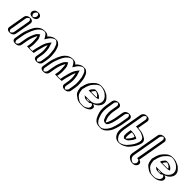

<svg xmlns="http://www.w3.org/2000/svg" viewBox="351 -2446 4212 4212"><g transform="rotate(45 2456.5 -340.5)"><path d="M129 -450 62 -67C54 -22 86 17 131 17C176 17 221 -22 229 -67L296 -450C304 -495 272 -533 227 -533C182 -533 137 -495 129 -450ZM172 -659C164 -612 197 -573 244 -573C290 -573 334 -610 342 -656C350 -703 318 -742 271 -742C225 -742 180 -705 172 -659ZM144 -450C150 -487 188 -518 225 -518C262 -518 287 -487 281 -450L214 -67C207 -30 170 2 133 2C96 2 70 -30 77 -67ZM187 -659C194 -697 230 -727 268 -727C307 -727 334 -695 327 -656C320 -618 285 -588 247 -588C208 -588 180 -621 187 -659ZM144 -450 77 -67C70 -30 96 2 133 2C170 2 207 -30 214 -67L281 -450C287 -487 262 -518 225 -518C188 -518 150 -487 144 -450ZM187 -659C180 -621 208 -588 247 -588C285 -588 320 -618 327 -656C334 -695 307 -727 268 -727C230 -727 194 -697 187 -659ZM129 -450C137 -495 182 -533 227 -533C272 -533 304 -495 296 -450L229 -67C221 -22 176 17 131 17C86 17 54 -22 62 -67ZM172 -659C180 -705 225 -742 271 -742C318 -742 350 -703 342 -656C334 -610 290 -573 244 -573C197 -573 164 -612 172 -659ZM164 -450C172 -496 221 -518 225 -518C229 -518 269 -496 261 -450L194 -67C187 -25 142 1 133 2C124 1 90 -25 97 -67ZM207 -659C216 -707 263 -727 268 -727C273 -727 316 -705 307 -656C298 -608 251 -588 247 -588C242 -588 198 -610 207 -659ZM109 -450 42 -67C36 -32 51 17 131 17C211 17 243 -32 249 -67L316 -450C322 -485 306 -533 227 -533C148 -533 115 -485 109 -450ZM152 -659C146 -623 163 -573 244 -573C324 -573 356 -620 362 -656C368 -693 352 -742 271 -742C191 -742 158 -695 152 -659Z M489 17 515 -131C530 -214 559 -283 590 -345C598 -364 608 -376 622 -388C637 -361 646 -340 651 -308C656 -246 662 -177 648 -100L637 -42C637 -39 665 -38 720 -38C776 -38 804 -39 804 -42L815 -102C822 -143 826 -152 840 -207C859 -291 884 -362 925 -417C932 -394 941 -376 946 -352C949 -335 952 -290 955 -275L957 -251C959 -228 958 -201 955 -175L952 -145C950 -127 946 -113 943 -97L932 -33C924 12 956 50 1001 50C1046 50 1091 12 1099 -33L1110 -97C1115 -124 1122 -160 1123 -189L1126 -219C1130 -274 1124 -311 1119 -360C1116 -398 1111 -427 1099 -456C1088 -491 1075 -528 1054 -553C1045 -564 1029 -575 1017 -586C988 -611 931 -604 892 -585C844 -561 808 -526 779 -478C757 -516 727 -559 667 -557C605 -557 563 -539 526 -507C489 -476 461 -441 438 -393L431 -378C425 -368 418 -354 410 -335C384 -274 362 -208 348 -131L322 17C314 63 345 101 391 101C437 101 481 63 489 17ZM958 -97 947 -33C941 3 967 35 1004 35C1041 35 1078 4 1084 -33L1095 -97C1099 -122 1107 -159 1108 -188L1111 -218C1114 -270 1109 -306 1104 -356C1101 -395 1095 -420 1085 -449C1074 -484 1060 -519 1041 -542C1034 -551 1019 -563 1006 -574C983 -594 932 -589 897 -572C853 -550 820 -517 792 -472L777 -448L766 -469C745 -507 718 -544 665 -542C605 -542 570 -525 535 -496C500 -466 475 -434 452 -388L444 -373C439 -364 432 -350 424 -331C398 -271 376 -206 363 -131L337 17C330 55 356 86 393 86C430 86 467 55 474 17L500 -131C515 -216 544 -286 576 -349C585 -370 598 -386 614 -399L628 -411L636 -397C651 -370 663 -346 666 -312C671 -250 677 -179 663 -100L655 -54C667 -53 689 -53 722 -53C755 -53 778 -53 792 -54L800 -102C807 -144 812 -154 826 -208C846 -292 869 -365 913 -424L931 -449L939 -424C946 -402 955 -383 961 -357C965 -338 969 -293 971 -279L972 -255C974 -231 973 -202 970 -176L967 -146C965 -128 961 -113 958 -97ZM967 -146 970 -176C973 -202 974 -231 972 -255L971 -279C969 -293 965 -338 961 -357C955 -383 946 -402 939 -424L931 -449L913 -424C869 -365 846 -292 826 -208C812 -154 807 -144 800 -102L792 -54C778 -53 755 -53 722 -53C689 -53 667 -53 655 -54L663 -100C677 -179 671 -250 666 -312C663 -346 651 -370 636 -397L628 -411L614 -399C598 -386 585 -370 576 -349C544 -286 515 -216 500 -131L474 17C467 55 430 86 393 86C356 86 330 55 337 17L363 -131C376 -206 398 -271 424 -331C432 -350 439 -364 444 -373L452 -388C475 -434 500 -466 535 -496C570 -525 605 -542 665 -542C718 -544 745 -507 766 -469L777 -448L792 -472C820 -517 853 -550 897 -572C932 -589 983 -594 1006 -574C1019 -563 1034 -551 1041 -542C1060 -519 1074 -484 1085 -449C1095 -420 1101 -395 1104 -356C1109 -306 1114 -270 1111 -218L1108 -188C1107 -159 1099 -122 1095 -97L1084 -33C1078 4 1041 35 1004 35C967 35 941 3 947 -33L958 -97C961 -113 965 -128 967 -146ZM1110 -97 1099 -33C1091 12 1046 50 1001 50C956 50 924 12 932 -33L943 -97C946 -112 950 -127 952 -145L955 -175C958 -201 959 -228 957 -251L955 -275C952 -290 949 -336 946 -352C941 -375 931 -398 925 -417C884 -362 860 -291 840 -207C826 -152 822 -143 815 -102L804 -41L790 -39C776 -38 753 -38 720 -38C687 -38 663 -38 651 -39L637 -40L648 -100C662 -177 656 -246 651 -308C648 -339 635 -365 622 -388C608 -376 598 -363 590 -345C558 -283 530 -214 515 -131L489 17C481 63 437 101 391 101C345 101 314 63 322 17L348 -131C365 -224 393 -309 431 -378L438 -393C461 -441 489 -476 526 -507C563 -539 605 -557 667 -557C727 -559 757 -516 779 -478C808 -526 844 -561 892 -585C931 -604 988 -611 1017 -586C1029 -575 1045 -564 1054 -553C1075 -528 1088 -491 1099 -456C1109 -426 1116 -400 1119 -360C1124 -311 1130 -273 1127 -219L1123 -189C1121 -160 1115 -123 1110 -97ZM454 17C446 65 396 86 393 86C390 86 349 65 357 17L383 -131C396 -207 419 -272 445 -333C453 -352 459 -366 465 -376L473 -391C496 -438 523 -471 558 -501C594 -531 623 -542 665 -542H666C688 -543 720 -517 745 -473L777 -417L813 -475C841 -521 877 -555 918 -576C940 -586 968 -594 986 -578C999 -567 1014 -556 1021 -547C1040 -524 1054 -488 1065 -453C1077 -424 1081 -396 1084 -358C1089 -309 1095 -272 1092 -218L1088 -188C1087 -159 1080 -123 1075 -97L1064 -33C1057 9 1013 34 1004 35C995 34 960 9 967 -33L978 -97C981 -112 985 -127 987 -145L990 -175C993 -201 994 -230 992 -253L991 -277C988 -291 985 -336 981 -354C975 -379 966 -398 959 -420L939 -484L891 -421C848 -364 826 -291 806 -207C792 -153 787 -144 780 -102L771 -54C759 -54 743 -53 722 -53C702 -53 684 -54 674 -54L683 -100C697 -178 691 -248 686 -310C681 -343 673 -366 657 -393L635 -431L591 -394C575 -381 564 -367 555 -347C523 -285 495 -215 480 -131ZM923 -97 912 -33C906 1 922 50 1001 50C1080 50 1113 2 1119 -33L1130 -97C1135 -123 1142 -160 1143 -188L1147 -218C1150 -271 1144 -309 1139 -358C1136 -397 1130 -422 1120 -452C1109 -487 1096 -523 1075 -548C1066 -559 1050 -570 1038 -581C1001 -613 914 -601 871 -581C832 -561 803 -537 779 -506C761 -529 734 -559 666 -557C585 -557 540 -532 504 -502C467 -471 440 -437 417 -390L410 -375C404 -365 397 -352 389 -333C363 -272 341 -207 328 -131L302 17C296 53 311 101 391 101C471 101 503 53 509 17L535 -131C550 -215 579 -284 611 -347C613 -353 615 -358 618 -362C625 -346 629 -330 631 -310C636 -248 642 -178 628 -100L617 -42L647 -40C663 -39 686 -38 720 -38C754 -38 776 -39 794 -40L824 -42L835 -102C842 -144 847 -154 861 -208C876 -273 893 -330 919 -379C928 -356 932 -303 936 -277L937 -253C939 -230 938 -202 935 -176L932 -146C930 -128 926 -112 923 -97Z M1357 17 1383 -131C1398 -214 1427 -283 1458 -345C1466 -364 1476 -376 1490 -388C1505 -361 1514 -340 1519 -308C1524 -246 1530 -177 1516 -100L1505 -42C1505 -39 1533 -38 1588 -38C1644 -38 1672 -39 1672 -42L1683 -102C1690 -143 1694 -152 1708 -207C1727 -291 1752 -362 1793 -417C1800 -394 1809 -376 1814 -352C1817 -335 1820 -290 1823 -275L1825 -251C1827 -228 1826 -201 1823 -175L1820 -145C1818 -127 1814 -113 1811 -97L1800 -33C1792 12 1824 50 1869 50C1914 50 1959 12 1967 -33L1978 -97C1983 -124 1990 -160 1991 -189L1994 -219C1998 -274 1992 -311 1987 -360C1984 -398 1979 -427 1967 -456C1956 -491 1943 -528 1922 -553C1913 -564 1897 -575 1885 -586C1856 -611 1799 -604 1760 -585C1712 -561 1676 -526 1647 -478C1625 -516 1595 -559 1535 -557C1473 -557 1431 -539 1394 -507C1357 -476 1329 -441 1306 -393L1299 -378C1293 -368 1286 -354 1278 -335C1252 -274 1230 -208 1216 -131L1190 17C1182 63 1213 101 1259 101C1305 101 1349 63 1357 17ZM1826 -97 1815 -33C1809 3 1835 35 1872 35C1909 35 1946 4 1952 -33L1963 -97C1967 -122 1975 -159 1976 -188L1979 -218C1982 -270 1977 -306 1972 -356C1969 -395 1963 -420 1953 -449C1942 -484 1928 -519 1909 -542C1902 -551 1887 -563 1874 -574C1851 -594 1800 -589 1765 -572C1721 -550 1688 -517 1660 -472L1645 -448L1634 -469C1613 -507 1586 -544 1533 -542C1473 -542 1438 -525 1403 -496C1368 -466 1343 -434 1320 -388L1312 -373C1307 -364 1300 -350 1292 -331C1266 -271 1244 -206 1231 -131L1205 17C1198 55 1224 86 1261 86C1298 86 1335 55 1342 17L1368 -131C1383 -216 1412 -286 1444 -349C1453 -370 1466 -386 1482 -399L1496 -411L1504 -397C1519 -370 1531 -346 1534 -312C1539 -250 1545 -179 1531 -100L1523 -54C1535 -53 1557 -53 1590 -53C1623 -53 1646 -53 1660 -54L1668 -102C1675 -144 1680 -154 1694 -208C1714 -292 1737 -365 1781 -424L1799 -449L1807 -424C1814 -402 1823 -383 1829 -357C1833 -338 1837 -293 1839 -279L1840 -255C1842 -231 1841 -202 1838 -176L1835 -146C1833 -128 1829 -113 1826 -97ZM1835 -146 1838 -176C1841 -202 1842 -231 1840 -255L1839 -279C1837 -293 1833 -338 1829 -357C1823 -383 1814 -402 1807 -424L1799 -449L1781 -424C1737 -365 1714 -292 1694 -208C1680 -154 1675 -144 1668 -102L1660 -54C1646 -53 1623 -53 1590 -53C1557 -53 1535 -53 1523 -54L1531 -100C1545 -179 1539 -250 1534 -312C1531 -346 1519 -370 1504 -397L1496 -411L1482 -399C1466 -386 1453 -370 1444 -349C1412 -286 1383 -216 1368 -131L1342 17C1335 55 1298 86 1261 86C1224 86 1198 55 1205 17L1231 -131C1244 -206 1266 -271 1292 -331C1300 -350 1307 -364 1312 -373L1320 -388C1343 -434 1368 -466 1403 -496C1438 -525 1473 -542 1533 -542C1586 -544 1613 -507 1634 -469L1645 -448L1660 -472C1688 -517 1721 -550 1765 -572C1800 -589 1851 -594 1874 -574C1887 -563 1902 -551 1909 -542C1928 -519 1942 -484 1953 -449C1963 -420 1969 -395 1972 -356C1977 -306 1982 -270 1979 -218L1976 -188C1975 -159 1967 -122 1963 -97L1952 -33C1946 4 1909 35 1872 35C1835 35 1809 3 1815 -33L1826 -97C1829 -113 1833 -128 1835 -146ZM1978 -97 1967 -33C1959 12 1914 50 1869 50C1824 50 1792 12 1800 -33L1811 -97C1814 -112 1818 -127 1820 -145L1823 -175C1826 -201 1827 -228 1825 -251L1823 -275C1820 -290 1817 -336 1814 -352C1809 -375 1799 -398 1793 -417C1752 -362 1728 -291 1708 -207C1694 -152 1690 -143 1683 -102L1672 -41L1658 -39C1644 -38 1621 -38 1588 -38C1555 -38 1531 -38 1519 -39L1505 -40L1516 -100C1530 -177 1524 -246 1519 -308C1516 -339 1503 -365 1490 -388C1476 -376 1466 -363 1458 -345C1426 -283 1398 -214 1383 -131L1357 17C1349 63 1305 101 1259 101C1213 101 1182 63 1190 17L1216 -131C1233 -224 1261 -309 1299 -378L1306 -393C1329 -441 1357 -476 1394 -507C1431 -539 1473 -557 1535 -557C1595 -559 1625 -516 1647 -478C1676 -526 1712 -561 1760 -585C1799 -604 1856 -611 1885 -586C1897 -575 1913 -564 1922 -553C1943 -528 1956 -491 1967 -456C1977 -426 1984 -400 1987 -360C1992 -311 1998 -273 1995 -219L1991 -189C1989 -160 1983 -123 1978 -97ZM1322 17C1314 65 1264 86 1261 86C1258 86 1217 65 1225 17L1251 -131C1264 -207 1287 -272 1313 -333C1321 -352 1327 -366 1333 -376L1341 -391C1364 -438 1391 -471 1426 -501C1462 -531 1491 -542 1533 -542H1534C1556 -543 1588 -517 1613 -473L1645 -417L1681 -475C1709 -521 1745 -555 1786 -576C1808 -586 1836 -594 1854 -578C1867 -567 1882 -556 1889 -547C1908 -524 1922 -488 1933 -453C1945 -424 1949 -396 1952 -358C1957 -309 1963 -272 1960 -218L1956 -188C1955 -159 1948 -123 1943 -97L1932 -33C1925 9 1881 34 1872 35C1863 34 1828 9 1835 -33L1846 -97C1849 -112 1853 -127 1855 -145L1858 -175C1861 -201 1862 -230 1860 -253L1859 -277C1856 -291 1853 -336 1849 -354C1843 -379 1834 -398 1827 -420L1807 -484L1759 -421C1716 -364 1694 -291 1674 -207C1660 -153 1655 -144 1648 -102L1639 -54C1627 -54 1611 -53 1590 -53C1570 -53 1552 -54 1542 -54L1551 -100C1565 -178 1559 -248 1554 -310C1549 -343 1541 -366 1525 -393L1503 -431L1459 -394C1443 -381 1432 -367 1423 -347C1391 -285 1363 -215 1348 -131ZM1791 -97 1780 -33C1774 1 1790 50 1869 50C1948 50 1981 2 1987 -33L1998 -97C2003 -123 2010 -160 2011 -188L2015 -218C2018 -271 2012 -309 2007 -358C2004 -397 1998 -422 1988 -452C1977 -487 1964 -523 1943 -548C1934 -559 1918 -570 1906 -581C1869 -613 1782 -601 1739 -581C1700 -561 1671 -537 1647 -506C1629 -529 1602 -559 1534 -557C1453 -557 1408 -532 1372 -502C1335 -471 1308 -437 1285 -390L1278 -375C1272 -365 1265 -352 1257 -333C1231 -272 1209 -207 1196 -131L1170 17C1164 53 1179 101 1259 101C1339 101 1371 53 1377 17L1403 -131C1418 -215 1447 -284 1479 -347C1481 -353 1483 -358 1486 -362C1493 -346 1497 -330 1499 -310C1504 -248 1510 -178 1496 -100L1485 -42L1515 -40C1531 -39 1554 -38 1588 -38C1622 -38 1644 -39 1662 -40L1692 -42L1703 -102C1710 -144 1715 -154 1729 -208C1744 -273 1761 -330 1787 -379C1796 -356 1800 -303 1804 -277L1805 -253C1807 -230 1806 -202 1803 -176L1800 -146C1798 -128 1794 -112 1791 -97Z M2397 -410C2387 -411 2376 -413 2366 -413H2360C2351 -408 2340 -395 2334 -387L2314 -363C2307 -354 2306 -350 2301 -338L2297 -328H2455C2463 -328 2470 -328 2477 -329C2488 -329 2498 -333 2508 -336C2498 -356 2479 -366 2465 -383C2445 -392 2423 -403 2400 -409C2399 -410 2398 -410 2397 -410ZM2430 -141H2389C2386 -141 2380 -141 2373 -142C2351 -142 2341 -152 2329 -161H2425C2443 -161 2460 -162 2476 -164L2463 -158C2455 -152 2448 -149 2439 -143C2437 -143 2432 -141 2430 -141ZM2511 -172C2561 -171 2597 -128 2576 -72C2567 -49 2552 -32 2531 -19C2497 5 2455 26 2401 26H2359C2354 26 2348 26 2339 25C2284 25 2248 4 2218 -18L2202 -29C2141 -67 2113 -117 2106 -206C2099 -230 2104 -253 2113 -271C2120 -311 2131 -341 2144 -374C2156 -405 2169 -428 2189 -452L2212 -480C2244 -517 2279 -551 2325 -569C2343 -576 2361 -580 2378 -580H2398C2407 -580 2417 -579 2426 -578L2440 -576C2470 -574 2490 -565 2513 -556C2544 -544 2569 -533 2592 -512C2647 -467 2712 -391 2662 -288C2636 -239 2587 -193 2533 -178C2526 -176 2519 -174 2511 -172ZM2475 -396C2489 -379 2510 -368 2522 -344L2530 -327L2510 -322C2501 -319 2490 -314 2475 -314C2469 -313 2460 -313 2452 -313H2276L2286 -341C2290 -352 2294 -360 2303 -371L2323 -395C2331 -405 2343 -419 2358 -428H2368C2413 -428 2444 -410 2475 -396ZM2477 -179 2565 -190 2469 -145C2463 -141 2459 -139 2452 -135L2451 -130L2438 -127C2434 -126 2431 -126 2427 -126H2386C2382 -126 2378 -126 2370 -127C2344 -127 2330 -141 2319 -149L2282 -176H2428C2445 -176 2462 -177 2477 -179ZM2342 10H2341C2298 10 2264 -4 2241 -21C2236 -25 2233 -28 2228 -31L2212 -42C2152 -79 2128 -125 2121 -210C2120 -222 2117 -232 2119 -245C2120 -253 2123 -261 2127 -269C2134 -309 2145 -338 2158 -371C2169 -401 2181 -422 2200 -444L2223 -472C2256 -509 2288 -539 2329 -555C2345 -562 2361 -565 2376 -565H2396C2405 -565 2413 -564 2421 -563L2435 -561C2463 -559 2482 -551 2506 -542C2537 -530 2560 -520 2581 -500C2614 -473 2642 -443 2657 -403C2690 -300 2601 -211 2532 -192C2525 -190 2518 -188 2510 -186L2405 -159L2508 -157C2553 -156 2579 -119 2562 -75C2555 -55 2542 -42 2524 -31C2492 -8 2454 11 2404 11H2362C2357 11 2350 11 2342 10ZM2403 -425C2389 -426 2382 -428 2368 -428H2358C2343 -419 2331 -405 2323 -395L2303 -371C2294 -360 2290 -352 2286 -341L2276 -313H2452C2460 -313 2469 -313 2475 -314C2490 -314 2501 -319 2510 -322L2530 -327L2522 -344C2510 -369 2488 -381 2475 -396C2455 -405 2433 -416 2409 -423C2405 -425 2403 -425 2403 -425ZM2477 -179C2462 -177 2445 -176 2428 -176H2282L2319 -149C2330 -141 2344 -127 2370 -127C2378 -126 2382 -126 2386 -126H2427C2431 -126 2434 -126 2438 -127L2451 -130L2452 -135C2459 -139 2463 -141 2469 -145L2565 -190ZM2121 -212C2125 -200 2124 -187 2125 -174C2135 -110 2162 -73 2212 -42L2228 -31C2233 -28 2236 -25 2241 -21C2264 -4 2298 10 2341 10H2342C2350 11 2357 11 2362 11H2404C2454 11 2492 -8 2524 -31C2542 -44 2554 -54 2562 -75C2579 -119 2553 -156 2508 -157L2405 -159L2510 -186C2518 -188 2525 -190 2532 -192C2580 -205 2623 -247 2648 -293C2694 -388 2633 -458 2581 -500C2558 -519 2538 -530 2506 -542C2482 -551 2463 -559 2435 -561L2421 -563C2413 -564 2405 -565 2396 -565H2376C2361 -565 2345 -562 2329 -555C2288 -539 2256 -509 2223 -472L2200 -444C2181 -422 2169 -401 2158 -371C2145 -338 2134 -309 2127 -269C2119 -253 2115 -233 2121 -212ZM2455 -328H2297L2301 -338C2305 -349 2307 -355 2314 -363L2334 -387C2341 -395 2350 -406 2360 -413H2366C2378 -413 2385 -411 2399 -410L2401 -409C2424 -403 2445 -392 2465 -383C2482 -364 2498 -355 2508 -336C2489 -330 2478 -328 2455 -328ZM2389 -141H2430C2432 -141 2434 -141 2438 -142C2439 -142 2437 -143 2438 -143C2446 -148 2456 -153 2463 -158L2476 -164C2460 -162 2443 -161 2425 -161H2329C2341 -152 2352 -142 2373 -142C2381 -142 2385 -141 2389 -141ZM2339 25C2349 26 2353 26 2359 26H2401C2455 26 2498 5 2531 -19C2552 -32 2567 -49 2576 -72C2597 -128 2563 -170 2511 -172C2519 -174 2526 -176 2533 -178C2611 -200 2707 -297 2671 -410C2655 -452 2625 -485 2592 -512C2569 -534 2544 -544 2513 -556C2490 -565 2470 -574 2440 -576L2426 -578C2417 -579 2407 -580 2398 -580H2378C2361 -580 2343 -576 2325 -569C2279 -551 2245 -517 2212 -480L2189 -452C2169 -428 2156 -405 2144 -374C2131 -341 2120 -311 2113 -271C2109 -263 2106 -254 2104 -245C2101 -228 2105 -216 2106 -206C2112 -118 2141 -67 2202 -29L2218 -18C2223 -15 2225 -13 2230 -9C2253 10 2293 25 2339 25ZM2368 -428H2343L2332 -421C2317 -412 2307 -399 2301 -391L2281 -367C2273 -357 2270 -350 2266 -339L2256 -313H2452C2461 -313 2471 -313 2479 -314C2507 -315 2521 -323 2526 -324L2548 -330L2543 -340C2531 -364 2508 -376 2495 -392C2460 -408 2428 -428 2368 -428ZM2472 -138C2477 -141 2484 -146 2490 -150L2584 -193L2469 -178C2456 -176 2443 -176 2428 -176H2268L2299 -153C2307 -147 2319 -129 2366 -127C2373 -126 2379 -126 2386 -126H2427C2436 -126 2443 -127 2448 -128H2457L2460 -130L2471 -132ZM2344 10H2341C2314 10 2285 0 2262 -17C2257 -21 2253 -24 2248 -27L2232 -38C2175 -74 2148 -122 2141 -208C2140 -221 2137 -231 2139 -245C2140 -253 2144 -262 2148 -270C2155 -310 2166 -340 2179 -373C2190 -403 2203 -425 2222 -448L2245 -476C2278 -513 2312 -544 2348 -558C2362 -564 2371 -565 2376 -565H2396C2401 -565 2406 -565 2412 -564L2429 -561C2448 -560 2461 -556 2488 -545C2519 -533 2539 -524 2560 -505C2613 -462 2676 -389 2628 -290C2602 -242 2553 -200 2516 -190C2509 -188 2502 -187 2495 -185L2398 -159L2507 -157C2515 -157 2563 -130 2541 -73C2533 -51 2519 -36 2502 -26C2469 -2 2435 11 2404 11H2362C2360 11 2350 10 2344 10ZM2444 -387C2461 -368 2478 -360 2488 -340L2491 -334C2472 -328 2475 -328 2455 -328H2317L2321 -340C2325 -351 2328 -358 2336 -367L2356 -391C2361 -397 2369 -406 2376 -412C2402 -409 2421 -398 2444 -387ZM2344 -161H2425C2437 -161 2449 -161 2459 -162L2441 -154C2435 -150 2429 -146 2421 -141H2389C2370 -141 2362 -147 2344 -161ZM2336 25C2347 26 2351 26 2359 26H2401C2474 26 2522 -1 2554 -24C2576 -38 2588 -53 2596 -74C2612 -117 2600 -167 2519 -172C2529 -175 2539 -177 2549 -180C2614 -198 2658 -244 2683 -291C2731 -390 2667 -463 2613 -507C2590 -529 2562 -541 2530 -553C2509 -561 2485 -573 2446 -576L2435 -577C2423 -579 2411 -580 2398 -580H2378C2350 -580 2327 -574 2306 -566C2255 -546 2223 -513 2190 -476L2167 -448C2148 -425 2134 -402 2123 -372C2110 -339 2100 -310 2093 -271C2091 -261 2086 -254 2084 -245C2081 -230 2085 -219 2086 -208C2093 -121 2119 -72 2182 -33L2198 -23C2203 -20 2205 -18 2210 -14C2233 5 2277 24 2336 25Z M2807 -507C2815 -552 2861 -590 2906 -590C2951 -590 2982 -552 2974 -507L2950 -366C2940 -310 2941 -258 2947 -215C2952 -174 2969 -142 2983 -108C2987 -100 2999 -83 3013 -79L3023 -77H3030C3059 -102 3074 -145 3089 -189C3095 -204 3113 -272 3116 -290L3152 -496C3160 -541 3206 -580 3251 -580C3296 -580 3327 -541 3319 -496L3283 -287C3273 -232 3250 -161 3233 -115C3213 -61 3186 -21 3153 15C3118 56 3063 95 2995 90C2969 90 2948 83 2927 79C2896 69 2880 55 2860 32C2844 10 2831 -2 2823 -28C2818 -42 2809 -60 2804 -73L2786 -127C2767 -191 2767 -276 2783 -366ZM2822 -507C2828 -544 2866 -575 2903 -575C2940 -575 2965 -544 2959 -507L2935 -366C2925 -308 2926 -255 2932 -211C2938 -165 2959 -132 2970 -97C2975 -91 2979 -86 2986 -76C2990 -71 2999 -66 3007 -64L3018 -62H3033C3071 -92 3088 -139 3104 -186C3110 -203 3127 -269 3131 -290L3167 -496C3173 -532 3213 -565 3249 -565C3285 -565 3310 -533 3304 -496L3268 -287C3259 -233 3236 -164 3219 -118C3200 -66 3175 -29 3143 6C3110 45 3060 80 2998 75C2975 75 2954 68 2933 64C2905 55 2892 43 2873 21C2855 -2 2845 -11 2837 -35C2831 -50 2823 -68 2818 -80L2801 -134C2783 -195 2782 -278 2798 -366ZM2822 -507 2798 -366C2782 -278 2783 -195 2801 -134L2818 -80C2823 -68 2831 -50 2837 -35C2845 -11 2855 -2 2873 21C2892 43 2905 55 2933 64C2954 68 2975 75 2998 75C3060 80 3110 45 3143 6C3175 -29 3200 -66 3219 -118C3236 -164 3259 -233 3268 -287L3304 -496C3310 -533 3285 -565 3249 -565C3213 -565 3173 -532 3167 -496L3131 -290C3127 -269 3110 -203 3104 -186C3088 -139 3071 -92 3033 -62H3018L3007 -64C2984 -70 2975 -91 2970 -97C2959 -132 2938 -165 2932 -211C2926 -255 2925 -308 2935 -366L2959 -507C2965 -544 2940 -575 2903 -575C2866 -575 2828 -544 2822 -507ZM2807 -507 2783 -366C2767 -276 2767 -191 2786 -127L2804 -73C2809 -60 2818 -42 2823 -28C2832 0 2843 10 2860 32C2890 66 2927 90 2995 90C3063 95 3118 56 3153 15C3187 -22 3213 -61 3233 -115C3250 -161 3273 -232 3283 -287L3319 -496C3327 -541 3296 -580 3251 -580C3206 -580 3160 -541 3152 -496L3116 -290C3113 -271 3095 -205 3089 -189C3074 -144 3060 -102 3030 -77H3023L3013 -79C2997 -84 2990 -98 2984 -106C2971 -143 2952 -173 2947 -215C2941 -258 2940 -310 2950 -366L2974 -507C2982 -552 2951 -590 2906 -590C2861 -590 2815 -552 2807 -507ZM2842 -507C2850 -553 2899 -575 2903 -575C2907 -575 2947 -553 2939 -507L2915 -366C2905 -309 2906 -256 2912 -213C2917 -169 2937 -137 2949 -101C2954 -95 2959 -75 2994 -66L3012 -62H3050L3061 -71C3095 -100 3109 -144 3124 -188C3130 -204 3148 -271 3151 -290L3187 -496C3194 -537 3238 -563 3249 -565C3260 -563 3291 -536 3284 -496L3248 -287C3238 -232 3216 -162 3199 -116C3179 -63 3154 -24 3121 11C3083 57 3036 77 3001 75H2998C2987 75 2972 71 2947 66C2926 59 2913 48 2894 26C2877 4 2866 -6 2858 -31C2853 -45 2844 -63 2839 -76L2821 -130C2803 -192 2802 -277 2818 -366ZM2787 -507 2763 -366C2747 -277 2747 -193 2766 -131L2784 -77C2789 -64 2798 -46 2803 -32C2812 -6 2822 4 2840 27C2874 66 2913 89 2993 90C3091 96 3145 47 3175 11C3208 -25 3235 -64 3254 -117C3271 -163 3293 -233 3303 -287L3339 -496C3345 -531 3330 -580 3251 -580C3172 -580 3138 -530 3132 -496L3096 -290C3093 -270 3075 -204 3069 -188C3056 -150 3042 -109 3018 -83C3012 -91 3008 -97 3004 -102C2992 -138 2972 -169 2967 -213C2961 -256 2960 -309 2970 -366L2994 -507C3000 -542 2985 -590 2906 -590C2827 -590 2793 -542 2787 -507Z M3709 -299C3699 -267 3679 -239 3662 -215C3644 -194 3629 -168 3606 -152L3586 -140C3580 -137 3574 -135 3567 -134C3561 -139 3557 -144 3553 -151C3550 -155 3544 -163 3545 -168C3540 -199 3543 -246 3549 -282L3558 -335H3560C3616 -331 3675 -323 3709 -299ZM3560 -822C3515 -822 3470 -783 3462 -738L3382 -282C3380 -271 3378 -261 3377 -251L3374 -219C3368 -169 3372 -118 3387 -79C3409 -34 3438 12 3494 28C3546 43 3603 26 3645 3C3686 -17 3726 -48 3753 -84C3804 -144 3853 -209 3878 -301C3894 -361 3872 -403 3843 -428C3842 -429 3827 -437 3826 -438C3776 -471 3715 -493 3634 -498C3618 -500 3605 -502 3588 -502L3629 -738C3637 -783 3605 -822 3560 -822ZM3563 -350H3546L3534 -282C3525 -227 3520 -170 3539 -142C3544 -133 3552 -125 3560 -118C3572 -120 3582 -123 3591 -127L3613 -140C3641 -160 3656 -188 3673 -207C3683 -222 3700 -240 3709 -263C3717 -279 3720 -289 3726 -306C3689 -337 3623 -346 3563 -350ZM3558 -807C3595 -807 3621 -775 3614 -738L3570 -487H3585C3601 -487 3614 -485 3630 -483C3709 -478 3769 -456 3816 -425C3820 -422 3831 -416 3833 -415C3860 -391 3877 -355 3863 -302C3839 -213 3792 -152 3741 -92C3716 -58 3679 -29 3641 -10C3600 10 3550 28 3501 14C3451 0 3422 -44 3401 -87C3387 -123 3383 -172 3389 -220L3392 -252C3393 -262 3395 -272 3397 -282L3477 -738C3484 -775 3521 -807 3558 -807ZM3726 -306C3720 -289 3717 -279 3709 -263C3700 -240 3683 -222 3673 -207C3656 -188 3641 -160 3613 -140L3591 -127C3582 -123 3572 -120 3560 -118C3552 -125 3544 -133 3539 -141C3537 -144 3530 -153 3529 -167C3525 -192 3528 -247 3534 -282L3546 -350H3563C3623 -346 3689 -337 3726 -306ZM3558 -807C3521 -807 3484 -775 3477 -738L3397 -282C3395 -272 3393 -262 3392 -252L3389 -220C3383 -172 3387 -123 3401 -87C3422 -44 3451 0 3501 14C3548 28 3601 11 3640 -10C3679 -31 3714 -57 3741 -92C3792 -152 3839 -213 3863 -302C3877 -355 3860 -391 3833 -415C3831 -416 3820 -422 3816 -425C3769 -456 3709 -478 3630 -483C3613 -484 3601 -487 3585 -487H3570L3614 -738C3621 -775 3595 -807 3558 -807ZM3544 -171C3545 -161 3550 -156 3553 -151C3556 -145 3561 -140 3567 -134C3574 -135 3579 -137 3586 -140L3606 -152C3628 -168 3643 -192 3662 -215C3673 -231 3687 -247 3695 -266C3700 -279 3704 -285 3709 -299C3675 -322 3617 -331 3560 -335H3558L3549 -282C3542 -241 3542 -196 3544 -171ZM3560 -822C3605 -822 3637 -783 3629 -738L3588 -502C3605 -502 3617 -500 3634 -498C3724 -492 3788 -465 3843 -428C3872 -402 3894 -361 3878 -301C3853 -209 3804 -145 3753 -84C3726 -48 3686 -17 3645 3C3603 24 3549 44 3494 28C3438 12 3409 -35 3387 -79C3372 -118 3368 -169 3374 -219L3377 -251C3378 -261 3380 -271 3382 -282L3462 -738C3470 -783 3515 -822 3560 -822ZM3566 -350H3526L3514 -282C3507 -245 3504 -198 3509 -167C3509 -157 3517 -150 3519 -146C3524 -139 3527 -134 3535 -127L3548 -115L3577 -120C3593 -123 3603 -127 3612 -131L3635 -144C3663 -164 3678 -191 3695 -211C3705 -226 3721 -244 3730 -265C3737 -279 3740 -288 3745 -303L3739 -307C3697 -337 3625 -345 3566 -350ZM3558 -807C3567 -806 3601 -780 3594 -738L3550 -487H3585C3595 -487 3607 -485 3624 -483C3694 -479 3747 -461 3795 -430C3800 -426 3809 -421 3813 -419C3838 -397 3858 -359 3843 -302C3819 -211 3771 -149 3720 -88C3693 -53 3656 -24 3620 -6C3577 15 3545 24 3515 15C3476 4 3443 -38 3421 -83C3407 -120 3403 -170 3409 -219L3412 -251C3413 -261 3415 -271 3417 -282L3497 -738C3504 -780 3549 -806 3558 -807ZM3578 -333C3625 -329 3664 -322 3690 -303C3685 -288 3682 -280 3674 -265C3665 -243 3650 -226 3640 -211C3620 -187 3603 -159 3576 -143C3572 -149 3565 -154 3564 -169C3560 -194 3563 -247 3569 -282ZM3560 -822C3480 -822 3448 -773 3442 -738L3362 -282C3360 -272 3358 -262 3357 -252L3354 -220C3348 -171 3352 -121 3367 -83C3388 -39 3412 7 3479 26C3554 48 3627 18 3666 -1C3709 -22 3749 -53 3775 -88C3826 -148 3874 -212 3898 -302C3913 -358 3895 -396 3865 -422C3862 -425 3849 -432 3846 -434C3796 -467 3730 -492 3640 -498L3607 -501L3649 -738C3655 -773 3640 -822 3560 -822Z M4045 -683C4053 -729 4098 -767 4144 -767C4190 -767 4220 -729 4212 -683L4097 -29C4099 -29 4103 -27 4104 -26L4113 -24C4151 -15 4180 26 4159 76C4143 114 4094 151 4047 139L4037 137C4000 127 3967 104 3947 80C3926 53 3921 19 3930 -31ZM4060 -683C4067 -721 4104 -752 4141 -752C4178 -752 4204 -721 4197 -683L4079 -14H4092C4095 -13 4093 -13 4096 -12L4107 -9C4138 -1 4162 32 4145 73C4132 105 4092 134 4053 124L4043 122C4008 113 3977 92 3959 70C3941 47 3937 17 3945 -31ZM4060 -683 3945 -31C3937 17 3941 47 3959 70C3977 92 4008 113 4043 122L4053 124C4092 134 4132 105 4145 73C4162 32 4138 -1 4107 -9L4096 -12C4093 -13 4095 -12 4092 -14H4079L4197 -683C4204 -721 4178 -752 4141 -752C4104 -752 4067 -721 4060 -683ZM4045 -683 3930 -31C3921 19 3926 53 3947 80C3967 104 3999 127 4037 137L4047 139C4096 151 4143 115 4159 76C4180 26 4151 -15 4113 -24C4107 -25 4103 -26 4098 -29H4097L4212 -683C4220 -729 4190 -767 4144 -767C4098 -767 4053 -729 4045 -683ZM4080 -683C4088 -731 4138 -752 4141 -752C4144 -752 4185 -731 4177 -683L4059 -14H4079L4095 -11C4112 -6 4143 28 4124 75C4111 105 4077 125 4069 126H4065L4055 124C4029 117 3998 96 3980 74C3961 50 3956 18 3965 -31ZM4025 -683 3910 -31C3901 18 3906 49 3926 75C3946 99 3978 124 4024 136L4036 138C4043 140 4051 141 4059 141C4136 145 4168 101 4179 75C4198 29 4176 -12 4120 -24L4117 -26L4232 -683C4238 -719 4224 -767 4144 -767C4064 -767 4031 -719 4025 -683Z M4610 -410C4600 -411 4589 -413 4579 -413H4573C4564 -408 4553 -395 4547 -387L4527 -363C4520 -354 4519 -350 4514 -338L4510 -328H4668C4676 -328 4683 -328 4690 -329C4701 -329 4711 -333 4721 -336C4711 -356 4692 -366 4678 -383C4658 -392 4636 -403 4613 -409C4612 -410 4611 -410 4610 -410ZM4643 -141H4602C4599 -141 4593 -141 4586 -142C4564 -142 4554 -152 4542 -161H4638C4656 -161 4673 -162 4689 -164L4676 -158C4668 -152 4661 -149 4652 -143C4650 -143 4645 -141 4643 -141ZM4724 -172C4774 -171 4810 -128 4789 -72C4780 -49 4765 -32 4744 -19C4710 5 4668 26 4614 26H4572C4567 26 4561 26 4552 25C4497 25 4461 4 4431 -18L4415 -29C4354 -67 4326 -117 4319 -206C4312 -230 4317 -253 4326 -271C4333 -311 4344 -341 4357 -374C4369 -405 4382 -428 4402 -452L4425 -480C4457 -517 4492 -551 4538 -569C4556 -576 4574 -580 4591 -580H4611C4620 -580 4630 -579 4639 -578L4653 -576C4683 -574 4703 -565 4726 -556C4757 -544 4782 -533 4805 -512C4860 -467 4925 -391 4875 -288C4849 -239 4800 -193 4746 -178C4739 -176 4732 -174 4724 -172ZM4688 -396C4702 -379 4723 -368 4735 -344L4743 -327L4723 -322C4714 -319 4703 -314 4688 -314C4682 -313 4673 -313 4665 -313H4489L4499 -341C4503 -352 4507 -360 4516 -371L4536 -395C4544 -405 4556 -419 4571 -428H4581C4626 -428 4657 -410 4688 -396ZM4690 -179 4778 -190 4682 -145C4676 -141 4672 -139 4665 -135L4664 -130L4651 -127C4647 -126 4644 -126 4640 -126H4599C4595 -126 4591 -126 4583 -127C4557 -127 4543 -141 4532 -149L4495 -176H4641C4658 -176 4675 -177 4690 -179ZM4555 10H4554C4511 10 4477 -4 4454 -21C4449 -25 4446 -28 4441 -31L4425 -42C4365 -79 4341 -125 4334 -210C4333 -222 4330 -232 4332 -245C4333 -253 4336 -261 4340 -269C4347 -309 4358 -338 4371 -371C4382 -401 4394 -422 4413 -444L4436 -472C4469 -509 4501 -539 4542 -555C4558 -562 4574 -565 4589 -565H4609C4618 -565 4626 -564 4634 -563L4648 -561C4676 -559 4695 -551 4719 -542C4750 -530 4773 -520 4794 -500C4827 -473 4855 -443 4870 -403C4903 -300 4814 -211 4745 -192C4738 -190 4731 -188 4723 -186L4618 -159L4721 -157C4766 -156 4792 -119 4775 -75C4768 -55 4755 -42 4737 -31C4705 -8 4667 11 4617 11H4575C4570 11 4563 11 4555 10ZM4616 -425C4602 -426 4595 -428 4581 -428H4571C4556 -419 4544 -405 4536 -395L4516 -371C4507 -360 4503 -352 4499 -341L4489 -313H4665C4673 -313 4682 -313 4688 -314C4703 -314 4714 -319 4723 -322L4743 -327L4735 -344C4723 -369 4701 -381 4688 -396C4668 -405 4646 -416 4622 -423C4618 -425 4616 -425 4616 -425ZM4690 -179C4675 -177 4658 -176 4641 -176H4495L4532 -149C4543 -141 4557 -127 4583 -127C4591 -126 4595 -126 4599 -126H4640C4644 -126 4647 -126 4651 -127L4664 -130L4665 -135C4672 -139 4676 -141 4682 -145L4778 -190ZM4334 -212C4338 -200 4337 -187 4338 -174C4348 -110 4375 -73 4425 -42L4441 -31C4446 -28 4449 -25 4454 -21C4477 -4 4511 10 4554 10H4555C4563 11 4570 11 4575 11H4617C4667 11 4705 -8 4737 -31C4755 -44 4767 -54 4775 -75C4792 -119 4766 -156 4721 -157L4618 -159L4723 -186C4731 -188 4738 -190 4745 -192C4793 -205 4836 -247 4861 -293C4907 -388 4846 -458 4794 -500C4771 -519 4751 -530 4719 -542C4695 -551 4676 -559 4648 -561L4634 -563C4626 -564 4618 -565 4609 -565H4589C4574 -565 4558 -562 4542 -555C4501 -539 4469 -509 4436 -472L4413 -444C4394 -422 4382 -401 4371 -371C4358 -338 4347 -309 4340 -269C4332 -253 4328 -233 4334 -212ZM4668 -328H4510L4514 -338C4518 -349 4520 -355 4527 -363L4547 -387C4554 -395 4563 -406 4573 -413H4579C4591 -413 4598 -411 4612 -410L4614 -409C4637 -403 4658 -392 4678 -383C4695 -364 4711 -355 4721 -336C4702 -330 4691 -328 4668 -328ZM4602 -141H4643C4645 -141 4647 -141 4651 -142C4652 -142 4650 -143 4651 -143C4659 -148 4669 -153 4676 -158L4689 -164C4673 -162 4656 -161 4638 -161H4542C4554 -152 4565 -142 4586 -142C4594 -142 4598 -141 4602 -141ZM4552 25C4562 26 4566 26 4572 26H4614C4668 26 4711 5 4744 -19C4765 -32 4780 -49 4789 -72C4810 -128 4776 -170 4724 -172C4732 -174 4739 -176 4746 -178C4824 -200 4920 -297 4884 -410C4868 -452 4838 -485 4805 -512C4782 -534 4757 -544 4726 -556C4703 -565 4683 -574 4653 -576L4639 -578C4630 -579 4620 -580 4611 -580H4591C4574 -580 4556 -576 4538 -569C4492 -551 4458 -517 4425 -480L4402 -452C4382 -428 4369 -405 4357 -374C4344 -341 4333 -311 4326 -271C4322 -263 4319 -254 4317 -245C4314 -228 4318 -216 4319 -206C4325 -118 4354 -67 4415 -29L4431 -18C4436 -15 4438 -13 4443 -9C4466 10 4506 25 4552 25ZM4581 -428H4556L4545 -421C4530 -412 4520 -399 4514 -391L4494 -367C4486 -357 4483 -350 4479 -339L4469 -313H4665C4674 -313 4684 -313 4692 -314C4720 -315 4734 -323 4739 -324L4761 -330L4756 -340C4744 -364 4721 -376 4708 -392C4673 -408 4641 -428 4581 -428ZM4685 -138C4690 -141 4697 -146 4703 -150L4797 -193L4682 -178C4669 -176 4656 -176 4641 -176H4481L4512 -153C4520 -147 4532 -129 4579 -127C4586 -126 4592 -126 4599 -126H4640C4649 -126 4656 -127 4661 -128H4670L4673 -130L4684 -132ZM4557 10H4554C4527 10 4498 0 4475 -17C4470 -21 4466 -24 4461 -27L4445 -38C4388 -74 4361 -122 4354 -208C4353 -221 4350 -231 4352 -245C4353 -253 4357 -262 4361 -270C4368 -310 4379 -340 4392 -373C4403 -403 4416 -425 4435 -448L4458 -476C4491 -513 4525 -544 4561 -558C4575 -564 4584 -565 4589 -565H4609C4614 -565 4619 -565 4625 -564L4642 -561C4661 -560 4674 -556 4701 -545C4732 -533 4752 -524 4773 -505C4826 -462 4889 -389 4841 -290C4815 -242 4766 -200 4729 -190C4722 -188 4715 -187 4708 -185L4611 -159L4720 -157C4728 -157 4776 -130 4754 -73C4746 -51 4732 -36 4715 -26C4682 -2 4648 11 4617 11H4575C4573 11 4563 10 4557 10ZM4657 -387C4674 -368 4691 -360 4701 -340L4704 -334C4685 -328 4688 -328 4668 -328H4530L4534 -340C4538 -351 4541 -358 4549 -367L4569 -391C4574 -397 4582 -406 4589 -412C4615 -409 4634 -398 4657 -387ZM4557 -161H4638C4650 -161 4662 -161 4672 -162L4654 -154C4648 -150 4642 -146 4634 -141H4602C4583 -141 4575 -147 4557 -161ZM4549 25C4560 26 4564 26 4572 26H4614C4687 26 4735 -1 4767 -24C4789 -38 4801 -53 4809 -74C4825 -117 4813 -167 4732 -172C4742 -175 4752 -177 4762 -180C4827 -198 4871 -244 4896 -291C4944 -390 4880 -463 4826 -507C4803 -529 4775 -541 4743 -553C4722 -561 4698 -573 4659 -576L4648 -577C4636 -579 4624 -580 4611 -580H4591C4563 -580 4540 -574 4519 -566C4468 -546 4436 -513 4403 -476L4380 -448C4361 -425 4347 -402 4336 -372C4323 -339 4313 -310 4306 -271C4304 -261 4299 -254 4297 -245C4294 -230 4298 -219 4299 -208C4306 -121 4332 -72 4395 -33L4411 -23C4416 -20 4418 -18 4423 -14C4446 5 4490 24 4549 25Z"/></g></svg>

Font: Blanket
Style: Black
Weight: 900
Foundry: Cannot Into Space Fonts
Version: Version 0.9